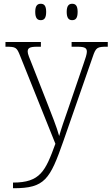

<svg xmlns="http://www.w3.org/2000/svg" viewBox="-20 -759 592 1019"><path d="M363 -652C381 -652 392 -662 392 -696C392 -729 381 -739 363 -739C346 -739 334 -729 334 -696C334 -662 346 -652 363 -652ZM196 -652C214 -652 225 -662 225 -696C225 -729 214 -739 196 -739C179 -739 167 -729 167 -696C167 -662 179 -652 196 -652ZM49 210V240H52C218 240 245 194 317 -12L472 -457C489 -508 496 -511 549 -511H552V-536H360V-511H391C432 -511 441 -503 441 -484C441 -472 433 -447 423 -419L341 -179C321 -122 306 -79 294 -37C283 -80 252 -157 229 -216L154 -407C135 -455 127 -472 127 -485C127 -503 136 -511 176 -511H197V-536H9V-511H12C64 -511 69 -508 87 -462L274 4C221 149 194 210 49 210Z"/></svg>

Font: Noto Serif Gurmukhi ExtraLight
Style: Regular
Weight: 200
Designer: Vaibhav Singh and the Monotype Design Team
Foundry: Monotype Imaging Inc.
Version: Version 2.004